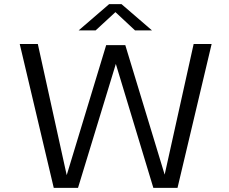

<svg xmlns="http://www.w3.org/2000/svg" viewBox="-20 -914 1115 934"><path d="M241.5 0 76 -700H164L304.5 -62L496.5 -694.5H589.5L781 -64.5L922 -700H1009.5L843.5 0H726L543.5 -603L359.5 0ZM362.5 -766 511 -894H571L719.5 -766H637L541.5 -855L445 -766Z"/></svg>

Font: Trispace SemiExpanded Light
Style: Regular
Weight: 300
Width: 6
Designer: Tyler Finck
Foundry: Etcetera Type Company
Version: Version 1.210; ttfautohint (v1.8.3)